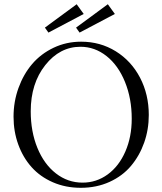

<svg xmlns="http://www.w3.org/2000/svg" viewBox="-20 -873 766 906"><path d="M208.5 -719.2 191.9 -742.7 341.8 -853 375 -807.1ZM355.5 -719.2 338.9 -742.7 488.8 -853 522 -807.1ZM361.3 13.2Q289.6 13.2 229.5 -12.9Q169.4 -39.1 128.9 -84.5Q88.4 -129.9 66.2 -191.2Q43.9 -252.4 43.9 -322.3Q43.9 -393.6 67.4 -458.3Q90.8 -522.9 131.8 -571Q172.9 -619.1 232.9 -647.7Q293 -676.3 362.8 -676.3Q453.1 -676.3 526.4 -630.9Q599.6 -585.4 640.9 -506.3Q682.1 -427.2 682.1 -330.6Q682.1 -261.7 660.2 -199.7Q638.2 -137.7 598.1 -90.1Q558.1 -42.5 496.8 -14.6Q435.5 13.2 361.3 13.2ZM369.6 -11.2Q435.1 -11.2 488.3 -50Q541.5 -88.9 571.5 -158Q601.6 -227.1 601.6 -312.5Q601.6 -408.2 569.8 -486.3Q538.1 -564.5 482.7 -608.4Q427.2 -652.3 359.9 -652.3Q262.2 -652.3 193.6 -565.7Q125 -479 125 -347.7Q125 -252 156.5 -175Q188 -98.1 243.9 -54.7Q299.8 -11.2 369.6 -11.2Z"/></svg>

Font: Elstob Light
Style: Regular
Weight: 300
Designer: Peter S. Baker
Version: Version 1.015